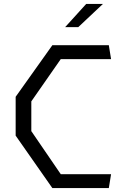

<svg xmlns="http://www.w3.org/2000/svg" viewBox="-20 -961 660 981"><path d="M247.5 0H536L547.5 -71H290.5L140 -291V-443L290.5 -659H547.5L536 -730H247.5L60 -466.5V-268ZM313 -822.5 420.5 -941H506L380 -822.5Z"/></svg>

Font: Monaspace Krypton Light
Style: Regular
Weight: 300
Designer: Riley Cran & the Lettermatic Team
Foundry: Lettermatic
Version: Version 1.101 (Monaspace Krypton)